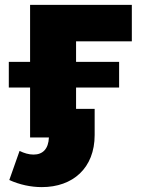

<svg xmlns="http://www.w3.org/2000/svg" viewBox="-20 -562 577 785"><path d="M467 -309H291V-393H519V-542H103V-309H16V-204H103V0H180C178 47 155 70 117 70C98 70 78 64 60 55L18 174C60 193 106 203 151 203C278 203 367 125 367 -10V-117H291V-204H467Z"/></svg>

Font: Montserrat-Alt1 ExtBd
Style: Regular
Weight: 800
Designer: Differentunic
Foundry: Differentunic
Version: Version 7.222